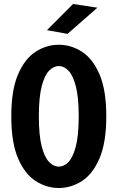

<svg xmlns="http://www.w3.org/2000/svg" viewBox="-20 -930 590 961"><path d="M274.5 11Q212.5 11 158.2 -24Q104 -59 70.2 -137.8Q36.5 -216.5 36.5 -348Q36.5 -479 70.2 -557.5Q104 -636 158.2 -671Q212.5 -706 274.5 -706Q336 -706 390.2 -671Q444.5 -636 478.2 -557.5Q512 -479 512 -348Q512 -216.5 478.2 -137.8Q444.5 -59 390.2 -24Q336 11 274.5 11ZM274.5 -96Q300 -96 322.5 -119Q345 -142 359.5 -197Q374 -252 374 -348Q374 -443.5 359.5 -498.5Q345 -553.5 322.5 -576.5Q300 -599.5 274.5 -599.5Q249 -599.5 226 -576.5Q203 -553.5 188.8 -498.5Q174.5 -443.5 174.5 -348Q174.5 -252 188.8 -197Q203 -142 226 -119Q249 -96 274.5 -96ZM318 -760.5 215 -779 345.5 -910 467.5 -891.5Z"/></svg>

Font: Trispace SemiCondensed SemiBold
Style: Regular
Weight: 600
Width: 4
Designer: Tyler Finck
Foundry: Etcetera Type Company
Version: Version 1.210; ttfautohint (v1.8.3)